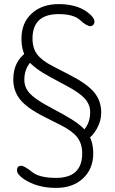

<svg xmlns="http://www.w3.org/2000/svg" viewBox="-20 -732 560 939"><path d="M400 -44 378 -84Q421 -122 421 -183Q421 -220 395.5 -249Q370 -278 306 -312L228 -354Q146 -398 115.5 -438Q85 -478 85 -543Q85 -620 135 -666Q185 -712 268 -712Q307 -712 342.5 -703Q378 -694 407 -673Q442 -647 442 -626Q442 -617 436 -610.5Q430 -604 422 -604Q404 -604 372 -633.5Q340 -663 267 -663Q139 -663 139 -543Q139 -497 161.5 -466.5Q184 -436 239 -408L322 -365Q406 -322 440.5 -280.5Q475 -239 475 -181Q475 -141 454 -103Q433 -65 400 -44ZM254 187Q162 187 97 144Q63 121 63 101Q63 79 83 79Q100 79 136 108.5Q172 138 254 138Q382 138 382 18Q382 -28 359 -59Q336 -90 281 -118L198 -160Q114 -202 79.5 -244Q45 -286 45 -344Q45 -433 113 -479L139 -438Q99 -401 99 -342Q99 -305 124.5 -276.5Q150 -248 215 -213L292 -171Q374 -126 405 -85.5Q436 -45 436 18Q436 94 386 140.5Q336 187 254 187Z"/></svg>

Font: Nunito VF Beta Light
Style: Regular
Weight: 300
Designer: Vernon Adams
Foundry: newtypography
Version: Version 3.001